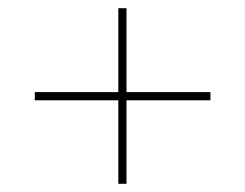

<svg xmlns="http://www.w3.org/2000/svg" viewBox="-20 -592 599 469"><path d="M269 -143H289V-347H494V-367H289V-572H269V-367H65V-347H269Z"/></svg>

Font: Noto Serif Display
Style: Regular
Weight: 400
Designer: Monotype Design Team
Foundry: Monotype Imaging Inc.
Version: Version 2.009